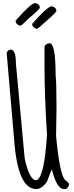

<svg xmlns="http://www.w3.org/2000/svg" viewBox="-20 -1232 495 1279"><path d="M310.5 -944.3Q350.6 -944.3 350.6 -729.5Q356.4 -686.5 356.4 -504.9L353.5 -327.1Q376 -79.1 412.1 -34.2Q440.4 -14.6 440.4 -3.9Q434.6 19.5 418 27.3H406.2Q357.4 27.3 326.2 -101.6Q320.3 -99.6 293 -21.5Q257.8 27.3 221.7 27.3Q97.7 27.3 74.2 -301.8L24.4 -879.9Q34.2 -901.4 51.8 -901.4Q85.9 -901.4 85.9 -809.6L144.5 -175.8Q175.8 -31.2 221.7 -31.2Q275.4 -45.9 293 -335.9Q276.4 -592.8 276.4 -799.8V-914.1Q276.4 -939.5 310.5 -944.3ZM214.8 -1211.9Q245.1 -1204.1 245.1 -1180.7Q245.1 -1170.9 173.8 -1111.3Q123 -1060.5 115.2 -1060.5Q84 -1069.3 84 -1094.7Q187.5 -1211.9 214.8 -1211.9ZM325.2 -1190.4Q355.5 -1181.6 355.5 -1159.2Q355.5 -1149.4 284.2 -1087.9Q233.4 -1040 224.6 -1040Q194.3 -1047.9 194.3 -1073.2Q296.9 -1190.4 325.2 -1190.4Z"/></svg>

Font: Sue Ellen Francisco
Style: Regular
Weight: 400
Designer: Kimberly Geswein
Foundry: Kimberly Geswein
Version: Version 1.002 2007